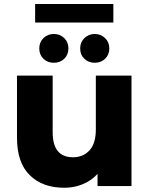

<svg xmlns="http://www.w3.org/2000/svg" viewBox="-20 -910 730 939"><path d="M63.1 -237V-540.3H237.6V-264.4Q237.6 -200.9 262.9 -170.9Q288.2 -140.9 336.6 -140.9Q386.9 -140.9 417.8 -174.7Q448.7 -208.6 448.7 -276.7V-540.3H623.1V0H457V-150.9L488.9 -107.4Q461.3 -51.2 409.5 -21.5Q357.7 8.2 293.6 8.2Q188.2 8.2 125.7 -53.1Q63.1 -114.3 63.1 -237ZM372.1 -673.1Q372.1 -703.9 392.8 -723.8Q413.6 -743.8 443.3 -743.8Q473.1 -743.8 493.8 -723.8Q514.6 -703.9 514.6 -673.1Q514.6 -642.3 494.1 -622.7Q473.7 -603 443.3 -603Q413 -603 392.6 -622.7Q372.1 -642.3 372.1 -673.1ZM172.1 -673.1Q172.1 -703.9 192.6 -723.8Q213.1 -743.8 243.3 -743.8Q273.6 -743.8 294.1 -723.8Q314.6 -703.9 314.6 -673.1Q314.6 -642.3 294.3 -622.7Q274.1 -603 243.3 -603Q212.6 -603 192.3 -622.7Q172.1 -642.3 172.1 -673.1ZM151.8 -890.3H534.4V-799.7H151.8Z"/></svg>

Font: iiserrat Thin
Style: Regular
Weight: 100
Designer: Akira Ohta
Foundry: Akira Ohta
Version: Version 1.200;Glyphs 3.3.1 (3343)